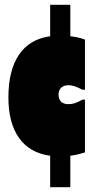

<svg xmlns="http://www.w3.org/2000/svg" viewBox="-20 -650 399 800"><path d="M224 -257Q224 -216 266 -216Q279 -216 291.5 -220Q304 -224 324 -235H334V-15Q303 -5 273 -1V130H189V-1Q103 -13 59 -75.5Q15 -138 15 -244Q15 -357 59 -422Q103 -487 189 -499V-630H273V-499Q309 -495 334 -485V-276H324Q302 -287 289.5 -291Q277 -295 266 -295Q246 -295 235 -284.5Q224 -274 224 -257Z"/></svg>

Font: FFF_tuoi-tre Text
Style: Regular
Weight: 700
Designer: bBox Type GmbH
Foundry: bBox Type GmbH
Version: Version 1.001